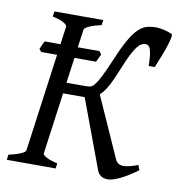

<svg xmlns="http://www.w3.org/2000/svg" viewBox="-74 -690 711 765"><g transform="rotate(10 282.0 -308.0)"><path d="M284.7 -446.8H197.3L183.1 -343.8H262.7Q272.5 -343.8 280.3 -345.9Q288.1 -348.1 297.4 -359.6Q306.6 -371.1 319.1 -395.8Q331.5 -420.4 350.6 -465.3Q372.6 -518.1 390.4 -549.3Q408.2 -580.6 425 -596.9Q441.9 -613.3 459.5 -618.2Q477.1 -623 498.5 -623Q504.9 -623 512.9 -621.8Q521 -620.6 529.5 -618.7Q538.1 -616.7 546.4 -613.8Q554.7 -610.8 561.5 -607.9Q565.4 -606 563.2 -593.5Q561 -581.1 554.9 -561.5Q548.8 -542 539.1 -517.3Q529.3 -492.7 518.6 -466.3H494.1Q493.7 -492.7 491.7 -509Q489.7 -525.4 486.3 -534.4Q482.9 -543.5 477.8 -546.9Q472.7 -550.3 466.3 -550.3Q459 -550.3 450.7 -545.9Q442.4 -541.5 432.9 -529.1Q423.3 -516.6 412.1 -494.6Q400.9 -472.7 386.7 -437Q369.1 -392.6 354 -364.5Q338.9 -336.4 321.8 -321.3L430.7 -77.6Q439.5 -58.1 460.2 -56.6Q481 -55.2 522.5 -70.8L529.8 -50.8Q511.2 -37.1 493.9 -26.4Q476.6 -15.6 461.4 -8.3Q446.3 -1 433.8 2.9Q421.4 6.8 412.6 6.8Q393.6 6.8 383.3 -1Q373 -8.8 368.7 -20L264.6 -299.8H177.2L143.1 -50.8Q142.1 -44.9 157 -36.4Q171.9 -27.8 202.6 -21L200.2 0H2.4L4.9 -21Q35.6 -27.8 53.7 -35.9Q71.8 -43.9 72.8 -50.8L127 -446.8H63L53.7 -457.5Q57.1 -465.3 60.8 -474.1Q64.5 -482.9 68.8 -490.7H132.8L143.1 -564Q144 -569.8 129.2 -578.6Q114.3 -587.4 83.5 -594.2L86.4 -615.2H284.2L281.2 -594.2Q250.5 -587.4 232.4 -579.1Q214.4 -570.8 213.4 -564L203.1 -490.7H290.5L299.8 -478.5Z"/></g></svg>

Font: Gentium Plus CyrE
Style: Italic
Weight: 400
Italic angle: -8°
Designer: J. Victor Gaultney, Annie Olsen, Iska Routamaa, Becca Hirsbrunner
Foundry: SIL International
Version: Version 5.000